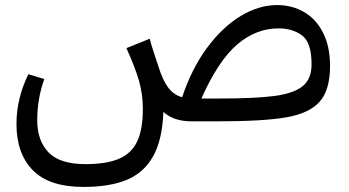

<svg xmlns="http://www.w3.org/2000/svg" viewBox="-20 -479 1378 758"><path d="M1283 -219Q1283 -123 1241.5 -77Q1200 -31 1109 -15.5Q1018 0 840 0H736Q666 0 625 -37Q621 73 584.5 138Q548 203 480.5 231Q413 259 310 259Q174 259 109.5 193Q45 127 45 10Q45 -90 92 -186L155 -167Q127 -90 127 -3Q127 76 171.5 122.5Q216 169 318 169Q401 169 450.5 147.5Q500 126 522 78.5Q544 31 544 -49Q544 -106 529 -159Q514 -212 479 -289L571 -326Q577 -302 593 -254L605 -218Q623 -160 645 -132Q667 -104 699 -95Q737 -209 798 -291Q859 -373 930.5 -416Q1002 -459 1074 -459Q1133 -459 1180.5 -431.5Q1228 -404 1255.5 -349.5Q1283 -295 1283 -219ZM1210 -225Q1210 -312 1172 -339.5Q1134 -367 1080 -367Q991 -367 916.5 -303.5Q842 -240 775 -90H840Q986 -90 1062.5 -100Q1139 -110 1174.5 -138.5Q1210 -167 1210 -225Z"/></svg>

Font: FiraGO
Style: Regular
Weight: 400
Designer: bBox Type
Foundry: bBox Type GmbH
Version: Version 1.001;April 20, 2020;FontCreator 12.0.0.2555 64-bit